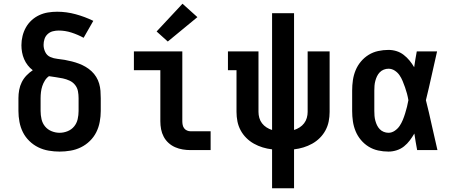

<svg xmlns="http://www.w3.org/2000/svg" viewBox="-20 -806 2440 1031"><path d="M300 8Q271 8 241.5 3Q212 -2 185.5 -15Q159 -28 137.5 -49Q116 -70 103 -96Q90 -122 84.5 -151.5Q79 -181 79 -210V-279Q79 -301 83 -323Q87 -345 97 -365Q107 -385 122.5 -401Q138 -417 156 -429Q141 -440 129 -455.5Q117 -471 109.5 -488.5Q102 -506 98.5 -525Q95 -544 95 -563Q95 -588 101 -612.5Q107 -637 119 -658.5Q131 -680 149.5 -697Q168 -714 190.5 -724.5Q213 -735 237.5 -739Q262 -743 287 -743Q337 -743 386.5 -729.5Q436 -716 481 -694L429 -603Q398 -620 364 -631Q330 -642 295 -642Q279 -642 263.5 -638Q248 -634 236 -623Q224 -612 219 -596.5Q214 -581 214 -565Q214 -545 223 -526.5Q232 -508 250 -500Q268 -492 288 -490Q308 -488 327.5 -484.5Q347 -481 366.5 -476Q386 -471 404.5 -464Q423 -457 440 -447Q457 -437 471.5 -423.5Q486 -410 496.5 -393Q507 -376 512.5 -357Q518 -338 519.5 -318.5Q521 -299 521 -279V-210Q521 -181 515.5 -151.5Q510 -122 497 -96Q484 -70 462.5 -49Q441 -28 414.5 -15Q388 -2 358.5 3Q329 8 300 8ZM300 -93Q322 -93 343 -101.5Q364 -110 378 -127Q392 -144 397 -166Q402 -188 402 -210V-279Q402 -298 398.5 -316.5Q395 -335 383 -350Q371 -365 353.5 -373Q336 -381 317.5 -385Q299 -389 280 -391.5Q261 -394 243 -397Q230 -388 221 -373.5Q212 -359 207 -343.5Q202 -328 200 -311.5Q198 -295 198 -279V-210Q198 -188 203 -166Q208 -144 222 -127Q236 -110 257 -101.5Q278 -93 300 -93Z M1004 0Q982 0 961 -3.5Q940 -7 920.5 -15.5Q901 -24 885 -38.5Q869 -53 859 -72Q849 -91 845 -112Q841 -133 841 -155V-429H699V-530H959V-155Q959 -145 961 -135Q963 -125 969 -117Q975 -109 984.5 -105Q994 -101 1004 -101H1111V0ZM881 -583 821 -637 960 -786 1040 -714Z M1441 205V-4Q1415 -7 1390.5 -14.5Q1366 -22 1343.5 -34.5Q1321 -47 1302.5 -65.5Q1284 -84 1272 -106.5Q1260 -129 1255 -154Q1250 -179 1250 -205V-429H1204V-530H1368V-205Q1368 -189 1372.5 -173Q1377 -157 1387 -144Q1397 -131 1411 -122Q1425 -113 1441 -108V-735H1559V-108Q1575 -113 1589 -122Q1603 -131 1613 -144Q1623 -157 1627.5 -173Q1632 -189 1632 -205V-530H1750V-205Q1750 -179 1745 -154Q1740 -129 1728 -106.5Q1716 -84 1697.5 -65.5Q1679 -47 1656.5 -34.5Q1634 -22 1609.5 -14.5Q1585 -7 1559 -4V205Z M2066 8Q2038 8 2010.5 2Q1983 -4 1959.5 -18.5Q1936 -33 1918 -54.5Q1900 -76 1889.5 -101.5Q1879 -127 1875 -154.5Q1871 -182 1871 -210V-320Q1871 -348 1875 -375.5Q1879 -403 1889.5 -428.5Q1900 -454 1918 -475.5Q1936 -497 1959.5 -511.5Q1983 -526 2010.5 -532Q2038 -538 2066 -538Q2088 -538 2109 -531.5Q2130 -525 2147.5 -511.5Q2165 -498 2179 -481Q2193 -464 2204 -445Q2207 -466 2210.5 -487.5Q2214 -509 2218 -530H2327Q2312 -465 2297.5 -399Q2283 -333 2267 -268Q2284 -201 2298.5 -134Q2313 -67 2329 0H2220Q2216 -22 2212 -44.5Q2208 -67 2205 -89Q2194 -70 2180.5 -52Q2167 -34 2149.5 -20Q2132 -6 2110 1Q2088 8 2066 8ZM2066 -93Q2084 -93 2100 -104Q2116 -115 2126 -130Q2136 -145 2143 -162Q2150 -179 2155.5 -197Q2161 -215 2165.5 -232.5Q2170 -250 2173 -268Q2170 -286 2165.5 -303Q2161 -320 2155 -337Q2149 -354 2142 -371Q2135 -388 2125 -402.5Q2115 -417 2099.5 -427Q2084 -437 2066 -437Q2053 -437 2040.5 -432Q2028 -427 2019 -417.5Q2010 -408 2004.5 -396.5Q1999 -385 1995.5 -372Q1992 -359 1991 -346Q1990 -333 1990 -320V-210Q1990 -197 1991 -184Q1992 -171 1995.5 -158Q1999 -145 2004.5 -133.5Q2010 -122 2019 -112.5Q2028 -103 2040.5 -98Q2053 -93 2066 -93Z"/></svg>

Font: Iosevka Slab Extended
Style: Bold
Weight: 700
Width: 7
Monospace: yes
Designer: Belleve Invis
Foundry: Belleve Invis
Version: Version 11.1.0; ttfautohint (v1.8.3)